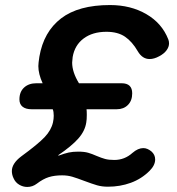

<svg xmlns="http://www.w3.org/2000/svg" viewBox="-20 -730 702 761"><path d="M314 -13Q285 -24 266.5 -29.5Q248 -35 226 -35Q196 -35 173.5 -28Q151 -21 126 -2Q109 11 88 11Q71 11 56 2Q41 -7 34 -23Q27 -37 27 -52Q27 -82 64 -110Q131 -159 157 -186.5Q183 -214 190 -245Q193 -259 193 -271Q193 -288 189 -297H105Q82 -297 69.5 -307Q57 -317 57 -336Q57 -366 75.5 -383Q94 -400 124 -400H149Q132 -437 132 -468Q132 -479 136 -505Q153 -604 222 -657Q291 -710 416 -710Q498 -710 560 -674Q622 -638 647 -574Q650 -567 650 -558Q650 -544 640 -530.5Q630 -517 611 -507Q591 -496 573 -496Q544 -496 526 -527Q504 -565 475.5 -584.5Q447 -604 402 -604Q347 -604 311.5 -577.5Q276 -551 268 -504Q266 -488 266 -482Q266 -444 293 -400H462Q504 -400 504 -360Q504 -331 487 -314Q470 -297 443 -297H323Q324 -289 324 -275Q324 -256 322 -245Q317 -211 290.5 -181Q264 -151 211 -115L212 -113Q236 -122 252.5 -125.5Q269 -129 290 -129Q314 -129 329.5 -124.5Q345 -120 363 -112Q382 -104 396.5 -100Q411 -96 433 -96Q474 -96 505 -124Q527 -143 548 -143Q564 -143 580 -130Q595 -117 595 -98Q595 -75 573 -53Q541 -21 498.5 -5.5Q456 10 408 10Q384 10 365 4.5Q346 -1 314 -13Z"/></svg>

Font: Kodchasan
Style: Bold Italic
Weight: 700
Italic angle: -10°
Version: Version 1.000; ttfautohint (v1.6)